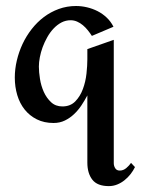

<svg xmlns="http://www.w3.org/2000/svg" viewBox="-20 -404 474 646"><path d="M434.1 158.2Q428.2 170.4 419.2 181.9Q410.2 193.4 398.9 202.4Q387.7 211.4 374.3 216.8Q360.8 222.2 346.2 222.2Q307.6 222.2 290.8 200.7Q273.9 179.2 273.9 143.1V-83Q265.1 -66.4 254.2 -49.8Q243.2 -33.2 229.2 -20Q215.3 -6.8 198.2 1.5Q181.2 9.8 160.2 9.8Q128.4 9.8 104 -2.4Q79.6 -14.6 63 -35.4Q46.4 -56.2 38.1 -84Q29.8 -111.8 29.8 -143.1Q29.8 -171.4 36.6 -200.4Q43.5 -229.5 55.9 -256.1Q68.4 -282.7 86.7 -306.2Q105 -329.6 127.7 -346.7Q150.4 -363.8 177.7 -373.8Q205.1 -383.8 235.8 -383.8Q254.4 -383.8 272.9 -379.4Q291.5 -375 308.3 -366.5Q325.2 -357.9 339.1 -344.7Q353 -331.5 361.8 -314L289.1 -283.2Q283.2 -292.5 275.6 -302Q268.1 -311.5 259 -319.1Q250 -326.7 239.5 -331.3Q229 -335.9 217.8 -335.9Q201.2 -335.9 186.8 -328.4Q172.4 -320.8 160.4 -308.1Q148.4 -295.4 139.2 -279.1Q129.9 -262.7 123.5 -245.4Q117.2 -228 114 -211.2Q110.8 -194.3 110.8 -180.2Q110.8 -161.6 114.5 -138.4Q118.2 -115.2 127.4 -94.7Q136.7 -74.2 151.9 -60.1Q167 -45.9 189.9 -45.9Q216.8 -45.9 233.4 -63Q250 -80.1 259 -104.7Q268.1 -129.4 271 -156.5Q273.9 -183.6 273.9 -204.1V-238.8L362.8 -270V145Q362.8 154.3 367.7 162.1Q372.6 169.9 382.8 169.9Q395 169.9 405 161.4Q415 152.8 420.9 144Z"/></svg>

Font: Redressed
Style: Regular
Weight: 400
Designer: Astigmatic (AOETI)
Foundry: Astigmatic (AOETI)
Version: Version 1.001